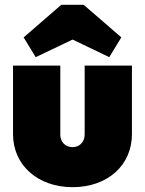

<svg xmlns="http://www.w3.org/2000/svg" viewBox="-20 -764 601 796"><path d="M281 12C425 12 527 -78 527 -208V-492H331V-206C331 -175 309 -154 281 -154C251 -154 230 -175 230 -206V-492H34V-208C34 -79 137 12 281 12ZM78 -609 128 -527 281 -600 433 -527 483 -609 327 -744H234Z"/></svg>

Font: MV Cash Black
Style: Regular
Weight: 900
Designer: Rodrigo Fuenzalida
Foundry: fragTYPE
Version: Version 1.100;Glyphs 3.1.2 (3151)